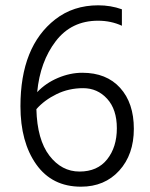

<svg xmlns="http://www.w3.org/2000/svg" viewBox="-20 -695 563 723"><path d="M117 -284Q120 -169 166 -109Q212 -49 279.5 -49Q347 -49 383.5 -95Q420 -141 420 -212Q420 -283 383.5 -323Q347 -363 293 -363Q239 -363 193 -340.5Q147 -318 117 -284ZM285 8Q176 8 116.5 -76Q57 -160 57 -295Q57 -520 188 -622Q256 -675 350 -675Q397 -675 439 -660V-598Q398 -617 349 -617Q249 -617 190 -540Q131 -463 120 -348Q152 -382 198 -401.5Q244 -421 290 -421Q381 -421 432.5 -364Q484 -307 484 -210Q484 -113 429 -52.5Q374 8 285 8Z"/></svg>

Font: Hind Jalandhar Light
Style: Regular
Weight: 300
Designer: Namrata Goyal
Foundry: Indian Type Foundry
Version: Version 0.702;PS 1.0;hotconv 1.0.81;makeotf.lib2.5.63406